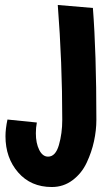

<svg xmlns="http://www.w3.org/2000/svg" viewBox="-20 -721 450 771"><path d="M10 -241 128 -229Q124 -209 124 -186Q124 -146 137.5 -119Q151 -92 173 -92Q203 -92 216.5 -138.5Q230 -185 230 -240Q230 -470 212 -701L353 -689Q367 -509 367 -240Q367 -198 357.5 -154Q348 -110 328 -67.5Q308 -25 271.5 2.5Q235 30 188 30Q104 30 53 -28.5Q2 -87 2 -174Q2 -204 10 -241Z"/></svg>

Font: Boogaloo
Style: Regular
Weight: 400
Designer: John Vargas Beltran
Foundry: John Vargas Beltran
Version: Version 1.001